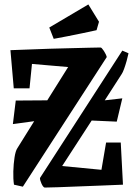

<svg xmlns="http://www.w3.org/2000/svg" viewBox="-20 -834 609 865"><path d="M461 -577 83 7 43 -2Q39 -28 40 -62Q41 -96 45.5 -125Q50 -154 58 -166L134 -288L38 -275L51 -381L193 -382L287 -532L124 -546L113 -436H42L27 -608Q63 -609 109.5 -611Q156 -613 206 -614.5Q256 -616 301.5 -617Q347 -618 381.5 -619Q416 -620 433 -620Q438 -620 448 -604.5Q458 -589 461 -577ZM160 -32 531 -606 559 -594Q556 -579 550.5 -559.5Q545 -540 539 -523.5Q533 -507 528 -500L452 -382L531 -391L506 -286L393 -291L260 -86L437 -69L458 -192H524L534 -2Q489 0 436 2Q383 4 332 6Q281 8 241 9.5Q201 11 181 11Q174 9 167 -6.5Q160 -22 160 -32ZM222 -659 202 -710 378 -814 426 -736 415 -698Q389 -692 354.5 -685Q320 -678 285.5 -671Q251 -664 222 -659Z"/></svg>

Font: Grenze Gotisch
Style: Bold
Weight: 700
Designer: Renata Polastri
Foundry: Omnibus-Type
Version: Version 1.001